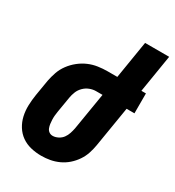

<svg xmlns="http://www.w3.org/2000/svg" viewBox="-179 -840 867 953"><g transform="rotate(30 254.5 -363.5)"><path d="M204 8Q173 8 144 1Q115 -6 91.5 -22.5Q68 -39 52.5 -64Q37 -89 30.5 -118Q24 -147 25 -178Q26 -209 31 -240L46 -330Q51 -356 60 -382Q69 -408 86 -431Q103 -454 125.5 -472Q148 -490 173.5 -501Q199 -512 226.5 -516Q254 -520 280 -520H336L371 -735H509L474 -520H500V-406H455L417 -175Q413 -151 405 -126.5Q397 -102 382 -80Q367 -58 347 -40.5Q327 -23 303 -12Q279 -1 254 3.5Q229 8 204 8ZM204 -106Q219 -106 234.5 -114Q250 -122 259.5 -135Q269 -148 274 -163.5Q279 -179 282 -194L317 -406H280Q262 -406 244 -399Q226 -392 212 -378Q198 -364 191 -346.5Q184 -329 181 -311L166 -221Q164 -209 163 -197.5Q162 -186 162.5 -174Q163 -162 164.5 -151Q166 -140 170 -129.5Q174 -119 183 -112.5Q192 -106 204 -106Z"/></g></svg>

Font: Iosevka Heavy Oblique
Style: Regular
Weight: 900
Italic angle: -9°
Monospace: yes
Designer: Belleve Invis
Foundry: Belleve Invis
Version: Version 32.5.0; ttfautohint (v1.8.4)